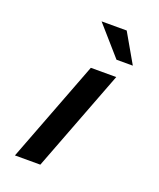

<svg xmlns="http://www.w3.org/2000/svg" viewBox="-129 -764 697 844"><g transform="rotate(20 219.0 -342.0)"><path d="M43 0H161.8L343.7 -476H224.9ZM318.7 -548H395L316.9 -684H199.4Z"/></g></svg>

Font: Din Kursivschrift
Style: Breit
Weight: 400
Version: Version 1.089